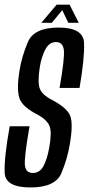

<svg xmlns="http://www.w3.org/2000/svg" viewBox="-31 -798 380 822"><path d="M99.5 4.5Q206.5 4.5 232.2 -57.5Q258 -119.5 268 -181.5Q283 -269 269.2 -303Q255.5 -337 189.5 -371.5Q148 -393 138.8 -420.2Q129.5 -447.5 139.5 -511.5Q146.5 -555 163.2 -586.5Q180 -618 208.5 -618Q237.5 -618 242.2 -585.2Q247 -552.5 224 -421.5H309.5Q331.5 -549 328.8 -614.5Q326 -680 220 -680Q114.5 -680 88.2 -617.8Q62 -555.5 52.5 -496Q39.5 -416 52.2 -377.8Q65 -339.5 131.5 -306.5Q171.5 -284 181.5 -257Q191.5 -230 179.5 -164.5Q171 -117 155.2 -87.2Q139.5 -57.5 109.5 -57.5Q80 -57.5 75.8 -89Q71.5 -120.5 95.5 -257.5H10.5Q-14 -120 -11 -57.8Q-8 4.5 99.5 4.5ZM146 -700.5H191L235.5 -754.5L261.5 -700.5H306L267 -778H211.5Z"/></svg>

Font: Anybody ExtraCondensed
Style: Italic
Weight: 400
Width: 2
Italic angle: -10°
Version: Version 1.113;gftools[0.9.25]